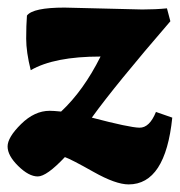

<svg xmlns="http://www.w3.org/2000/svg" viewBox="-20 -460 474 506"><path d="M150 -440 355 -435Q390 -435 420 -438L429 -404Q284 -236 222 -150Q321 -124 347.5 -123.5Q374 -123 391 -165L434 -150Q416 26 319 26Q285 26 226.5 -7Q168 -40 151 -46Q103 5 79.5 5Q56 5 28 -22.5Q0 -50 0 -74Q0 -98 35.5 -133Q71 -168 111 -168Q121 -168 141 -166Q200 -221 245 -311Q123 -311 61 -275Q49 -323 49 -358Q49 -393 51 -419Q67 -440 150 -440Z"/></svg>

Font: Oleo Script
Style: Bold
Weight: 700
Designer: Soytutype
Foundry: Soytutype
Version: Version 1.002